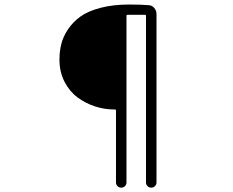

<svg xmlns="http://www.w3.org/2000/svg" viewBox="-20 -779 1040 856"><path d="M497.1 34.2V-286.1Q497.1 -291 492.2 -291H487.3Q445.3 -291 403.3 -304.7Q361.3 -318.4 325.7 -344.7Q290 -371.1 267.6 -414.6Q245.1 -458 245.1 -513.7Q245.1 -548.8 252.9 -581.1Q260.7 -614.3 282.7 -647.5Q304.7 -680.7 338.4 -705.1Q372.1 -729.5 428.2 -744.1Q484.4 -758.8 555.7 -758.8Q611.3 -758.8 643.6 -755.9Q658.2 -754.9 668 -743.2Q677.7 -731.4 677.7 -716.8V34.2Q677.7 43.9 670.9 50.8Q664.1 57.6 654.3 57.6Q644.5 57.6 637.7 50.8Q630.9 43.9 630.9 34.2V-709Q630.9 -712.9 627 -712.9H548.8Q543.9 -712.9 543.9 -709V34.2Q543.9 43.9 537.1 50.8Q530.3 57.6 520.5 57.6Q510.7 57.6 503.9 50.8Q497.1 43.9 497.1 34.2Z"/></svg>

Font: Gen Jyuu Gothic L Monospace Light
Style: Regular
Weight: 300
Designer: [Source Han Sans]
Ryoko NISHIZUKA  (kana & ideographs); Paul D. Hunt (Latin, Greek & Cyrillic); Wenlong ZHANG  (bopomofo
Version: Version 1.002.20150607